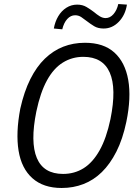

<svg xmlns="http://www.w3.org/2000/svg" viewBox="-20 -927 695 956"><path d="M287 9Q196 9 141.5 -39.5Q87 -88 72.5 -176.5Q58 -265 81 -386Q100 -471 131 -533Q162 -595 203.5 -635Q245 -675 295 -694.5Q345 -714 403 -714Q496 -714 549.5 -665.5Q603 -617 618.5 -529Q634 -441 609 -320Q591 -234 559.5 -172Q528 -110 487 -70Q446 -30 395.5 -10.5Q345 9 287 9ZM294 -61Q351 -61 396.5 -89.5Q442 -118 476 -178.5Q510 -239 530 -334Q561 -487 526.5 -565.5Q492 -644 395 -644Q339 -644 293 -615.5Q247 -587 214 -527Q181 -467 161 -372Q130 -219 163.5 -140Q197 -61 294 -61ZM290 -781 248 -785Q254 -819 270 -846Q286 -873 310.5 -888.5Q335 -904 364 -904Q391 -904 411 -892Q431 -880 448 -867Q462 -855 476.5 -846Q491 -837 506 -837Q528 -837 545 -856.5Q562 -876 569 -907L612 -904Q604 -852 571.5 -818.5Q539 -785 496 -785Q468 -785 449 -796.5Q430 -808 412 -822Q398 -833 384.5 -842Q371 -851 354 -851Q332 -851 315 -832.5Q298 -814 290 -781Z"/></svg>

Font: Nunito Sans 10pt Condensed
Style: Italic
Weight: 400
Width: 3
Italic angle: -9°
Designer: Vernon Adams
Foundry: Vernon Adams
Version: Version 3.101;gftools[0.9.27]